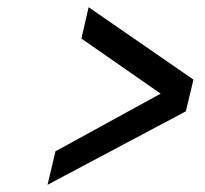

<svg xmlns="http://www.w3.org/2000/svg" viewBox="-20 -559 570 533"><path d="M206 -452 226 -539 517 -338 496 -250 112 -46 134 -139 426 -299Z"/></svg>

Font: Panefresco 500wt
Style: Italic
Weight: 700
Foundry: Campivisivi & Chank Co
Version: Version 1.000